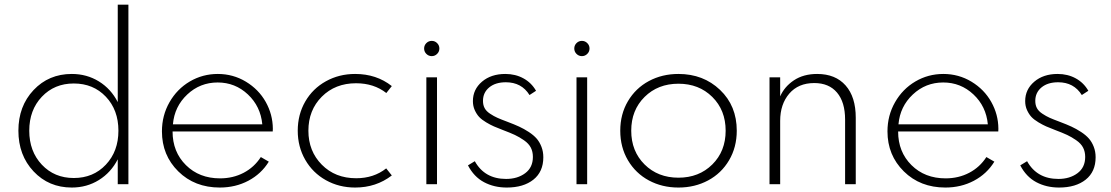

<svg xmlns="http://www.w3.org/2000/svg" viewBox="-20 -802 4839 836"><path d="M292.5 14.6Q192.4 14.6 126.2 -55.7Q60.1 -126 60.1 -232.9Q60.1 -339.8 126.2 -409.9Q192.4 -480 292.5 -480Q357.9 -480 410.6 -447.5Q463.4 -415 492.7 -357.4V-781.7H539.1V0H492.7V-108.4Q463.4 -50.8 410.6 -18.1Q357.9 14.6 292.5 14.6ZM301.3 -26.9Q386.2 -26.9 440.9 -85Q495.6 -143.1 495.6 -232.9Q495.6 -323.2 440.9 -380.9Q386.2 -438.5 301.3 -438.5Q216.8 -438.5 162.1 -380.6Q107.4 -322.8 107.4 -232.9Q107.4 -143.1 162.1 -85Q216.8 -26.9 301.3 -26.9Z M685.1 -230Q685.1 -299.3 718 -356.9Q751 -414.6 806.6 -447.3Q862.3 -480 928.2 -480Q995.1 -480 1050.8 -446.3Q1106.4 -412.6 1137 -358.2Q1167.5 -303.7 1168 -241.7Q1168 -233.4 1167.5 -229.5H731.4Q731.4 -140.6 789.6 -83Q847.7 -25.4 938 -25.4Q994.6 -25.4 1040.8 -49.6Q1086.9 -73.7 1115.7 -118.2L1150.4 -98.1Q1117.7 -44.9 1061.5 -15.1Q1005.4 14.6 937 14.6Q827.6 14.6 756.3 -55.7Q685.1 -126 685.1 -230ZM927.7 -442.9Q851.1 -442.9 795.4 -390.6Q739.7 -338.4 732.9 -260.7H1122.1Q1114.7 -338.9 1059.3 -390.9Q1003.9 -442.9 927.7 -442.9Z M1526.4 14.6Q1456.5 14.6 1399.2 -17.3Q1341.8 -49.3 1309.1 -106.2Q1276.4 -163.1 1276.4 -232.9Q1276.4 -303.2 1309.1 -359.9Q1341.8 -416.5 1399.2 -448.2Q1456.5 -480 1526.4 -480Q1619.1 -480 1686 -427.2L1662.1 -397Q1607.9 -439.5 1530.3 -439.5Q1439.5 -439.5 1381.1 -380.9Q1322.8 -322.3 1322.8 -232.9Q1322.8 -144 1381.1 -85Q1439.5 -25.9 1530.8 -25.9Q1607.4 -25.9 1661.6 -68.8L1686 -38.1Q1617.7 14.6 1526.4 14.6Z M1882.8 0H1836.4V-465.3H1882.8ZM1836.4 -567.4Q1826.7 -577.1 1826.7 -590.8Q1826.7 -604.5 1836.4 -614.3Q1846.2 -624 1859.9 -624Q1873.5 -624 1883.3 -614.3Q1893.1 -604.5 1893.1 -590.8Q1893.1 -577.1 1883.3 -567.4Q1873.5 -557.6 1859.9 -557.6Q1846.2 -557.6 1836.4 -567.4Z M2017.6 -82 2047.4 -100.1Q2090.3 -22.9 2183.6 -22.9Q2233.4 -22.9 2266.8 -47.9Q2300.3 -72.8 2300.3 -118.7Q2300.3 -141.6 2291.3 -159.2Q2282.2 -176.8 2262 -190.9Q2241.7 -205.1 2221.9 -214.4Q2202.1 -223.6 2168.5 -236.3Q2145.5 -245.1 2130.9 -251.5Q2116.2 -257.8 2096.9 -269.3Q2077.6 -280.8 2066.4 -292.7Q2055.2 -304.7 2047.1 -322.5Q2039.1 -340.3 2039.1 -361.8Q2039.1 -412.6 2078.6 -446.3Q2118.2 -480 2180.2 -480Q2224.1 -480 2259 -460.9Q2293.9 -441.9 2314 -406.7L2285.6 -388.2Q2251 -443.8 2182.6 -443.8Q2137.2 -443.8 2110.1 -421.4Q2083 -398.9 2083 -362.8Q2083 -344.7 2090.1 -331.3Q2097.2 -317.9 2113.8 -306.9Q2130.4 -295.9 2145.8 -289.1Q2161.1 -282.2 2189.9 -271.5Q2219.7 -260.3 2240.5 -250.7Q2261.2 -241.2 2282.5 -227.3Q2303.7 -213.4 2316.7 -198.5Q2329.6 -183.6 2337.6 -162.8Q2345.7 -142.1 2345.7 -117.2Q2345.7 -54.2 2302.5 -19.8Q2259.3 14.6 2186.5 14.6Q2131.3 14.6 2087.4 -8.8Q2043.5 -32.2 2017.6 -82Z M2536.6 0H2490.2V-465.3H2536.6ZM2490.2 -567.4Q2480.5 -577.1 2480.5 -590.8Q2480.5 -604.5 2490.2 -614.3Q2500 -624 2513.7 -624Q2527.3 -624 2537.1 -614.3Q2546.9 -604.5 2546.9 -590.8Q2546.9 -577.1 2537.1 -567.4Q2527.3 -557.6 2513.7 -557.6Q2500 -557.6 2490.2 -567.4Z M2934.1 -480Q3042.5 -480 3115.2 -410.6Q3188 -341.3 3188 -232.9Q3188 -161.1 3154.5 -104.2Q3121.1 -47.4 3063.2 -16.4Q3005.4 14.6 2934.1 14.6Q2862.8 14.6 2805.2 -16.4Q2747.6 -47.4 2714.1 -104.2Q2680.7 -161.1 2680.7 -232.9Q2680.7 -304.7 2714.1 -361.3Q2747.6 -418 2805.2 -449Q2862.8 -480 2934.1 -480ZM2786.6 -379.9Q2728.5 -322.3 2728.5 -232.9Q2728.5 -143.6 2786.6 -85.9Q2844.7 -28.3 2934.1 -28.3Q3023.4 -28.3 3081.5 -85.9Q3139.6 -143.6 3139.6 -232.9Q3139.6 -322.3 3081.5 -379.9Q3023.4 -437.5 2934.1 -437.5Q2844.7 -437.5 2786.6 -379.9Z M3330.6 -465.3H3377V-382.3Q3395.5 -424.8 3437 -452.4Q3478.5 -480 3538.1 -480Q3617.7 -480 3661.9 -429.9Q3706.1 -379.9 3706.1 -289.6V0H3659.7V-281.2Q3659.7 -357.4 3624.5 -398.9Q3589.4 -440.4 3525.4 -440.4Q3456.1 -440.4 3416.5 -394.3Q3377 -348.1 3377 -275.9V0H3330.6Z M3844.2 -230Q3844.2 -299.3 3877.2 -356.9Q3910.2 -414.6 3965.8 -447.3Q4021.5 -480 4087.4 -480Q4154.3 -480 4210 -446.3Q4265.6 -412.6 4296.1 -358.2Q4326.7 -303.7 4327.1 -241.7Q4327.1 -233.4 4326.7 -229.5H3890.6Q3890.6 -140.6 3948.7 -83Q4006.8 -25.4 4097.2 -25.4Q4153.8 -25.4 4200 -49.6Q4246.1 -73.7 4274.9 -118.2L4309.6 -98.1Q4276.9 -44.9 4220.7 -15.1Q4164.6 14.6 4096.2 14.6Q3986.8 14.6 3915.5 -55.7Q3844.2 -126 3844.2 -230ZM4086.9 -442.9Q4010.3 -442.9 3954.6 -390.6Q3898.9 -338.4 3892.1 -260.7H4281.2Q4273.9 -338.9 4218.5 -390.9Q4163.1 -442.9 4086.9 -442.9Z M4422.4 -82 4452.1 -100.1Q4495.1 -22.9 4588.4 -22.9Q4638.2 -22.9 4671.6 -47.9Q4705.1 -72.8 4705.1 -118.7Q4705.1 -141.6 4696 -159.2Q4687 -176.8 4666.7 -190.9Q4646.5 -205.1 4626.7 -214.4Q4606.9 -223.6 4573.2 -236.3Q4550.3 -245.1 4535.6 -251.5Q4521 -257.8 4501.7 -269.3Q4482.4 -280.8 4471.2 -292.7Q4460 -304.7 4451.9 -322.5Q4443.8 -340.3 4443.8 -361.8Q4443.8 -412.6 4483.4 -446.3Q4522.9 -480 4585 -480Q4628.9 -480 4663.8 -460.9Q4698.7 -441.9 4718.8 -406.7L4690.4 -388.2Q4655.8 -443.8 4587.4 -443.8Q4542 -443.8 4514.9 -421.4Q4487.8 -398.9 4487.8 -362.8Q4487.8 -344.7 4494.9 -331.3Q4502 -317.9 4518.6 -306.9Q4535.2 -295.9 4550.5 -289.1Q4565.9 -282.2 4594.7 -271.5Q4624.5 -260.3 4645.3 -250.7Q4666 -241.2 4687.3 -227.3Q4708.5 -213.4 4721.4 -198.5Q4734.4 -183.6 4742.4 -162.8Q4750.5 -142.1 4750.5 -117.2Q4750.5 -54.2 4707.3 -19.8Q4664.1 14.6 4591.3 14.6Q4536.1 14.6 4492.2 -8.8Q4448.2 -32.2 4422.4 -82Z"/></svg>

Font: Spartan MB Light
Style: Regular
Weight: 300
Designer: Matt Bailey, Mirko Velimirovic
Foundry: Matt Bailey
Version: Version 1.005